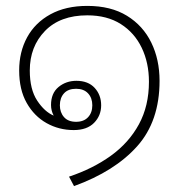

<svg xmlns="http://www.w3.org/2000/svg" viewBox="-20 -539 611 651"><path d="M231 92 214 60Q295 33 356 -11Q417 -55 451 -117.5Q485 -180 485 -262Q485 -326 460.5 -377Q436 -428 389.5 -457.5Q343 -487 276 -487Q184 -487 132.5 -434Q81 -381 81 -300Q81 -236 106 -198Q131 -160 162 -147Q153 -164 153 -183Q153 -223 178.5 -244Q204 -265 239 -265Q279 -265 301 -241Q323 -217 323 -182Q323 -147 299 -122.5Q275 -98 230 -98Q180 -98 138 -121.5Q96 -145 70.5 -190Q45 -235 45 -300Q45 -363 72 -412.5Q99 -462 151 -490.5Q203 -519 276 -519Q356 -519 410.5 -485.5Q465 -452 493 -394.5Q521 -337 521 -265Q521 -128 445 -43Q369 42 231 92ZM238 -126Q264 -126 278.5 -141.5Q293 -157 293 -182Q293 -207 278.5 -222.5Q264 -238 238 -238Q211 -238 197 -222.5Q183 -207 183 -182Q183 -158 197 -142Q211 -126 238 -126Z"/></svg>

Font: Noto Sans Thai Looped ExtLight
Style: Regular
Weight: 200
Designer: Sasikarn Vongin, Ben Mitchell
Foundry: The Fontpad Ltd
Version: Version 1.00